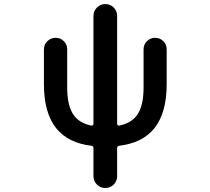

<svg xmlns="http://www.w3.org/2000/svg" viewBox="-20 -734 1040 950"><path d="M442.4 137.7V-2Q442.4 -10.7 432.6 -12.7Q317.4 -26.4 258.8 -98.6Q197.3 -174.8 197.3 -317.4V-489.3Q197.3 -513.7 214.4 -530.3Q231.4 -546.9 255.4 -546.9Q279.3 -546.9 295.9 -530.3Q312.5 -513.7 312.5 -489.3V-300.8Q312.5 -208 345.7 -163.1Q375 -124 432.6 -112.3Q436.5 -112.3 439.5 -114.7Q442.4 -117.2 442.4 -121.1V-655.3Q442.4 -679.7 459.5 -696.8Q476.6 -713.9 501 -713.9Q525.4 -713.9 542.5 -696.8Q559.6 -679.7 559.6 -655.3V-121.1Q559.6 -117.2 562.5 -114.7Q565.4 -112.3 569.3 -112.3Q627 -124 656.2 -162.1Q690.4 -207 690.4 -300.8V-490.2Q690.4 -513.7 707 -530.3Q723.6 -546.9 747.6 -546.9Q771.5 -546.9 788.1 -530.3Q804.7 -513.7 804.7 -490.2V-317.4Q804.7 -174.8 743.2 -98.6Q684.6 -26.4 569.3 -12.7Q559.6 -10.7 559.6 -2V137.7Q559.6 162.1 542.5 179.2Q525.4 196.3 501 196.3Q476.6 196.3 459.5 179.2Q442.4 162.1 442.4 137.7Z"/></svg>

Font: Rounded-X Mgen+ 1m medium
Style: Regular
Weight: 500
Designer: [Source Han Sans]
Ryoko NISHIZUKA  (kana & ideographs); Paul D. Hunt (Latin, Greek & Cyrillic); Wenlong ZHANG  (bopomofo
Version: Version 1.059.20150602